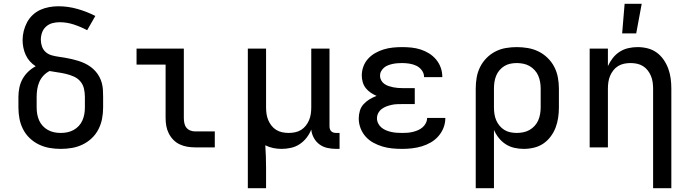

<svg xmlns="http://www.w3.org/2000/svg" viewBox="-20 -776 3640 1011"><path d="M300 8Q270 8 241 3Q212 -2 185 -15Q158 -28 136.5 -48.5Q115 -69 101.5 -95.5Q88 -122 82.5 -151Q77 -180 77 -210V-266Q77 -290 82 -314.5Q87 -339 99 -360.5Q111 -382 129 -399Q147 -416 168 -427Q151 -438 137.5 -453Q124 -468 115.5 -486.5Q107 -505 103 -525Q99 -545 99 -565Q99 -589 105 -613Q111 -637 122.5 -658.5Q134 -680 152 -697Q170 -714 192 -724Q214 -734 238.5 -738.5Q263 -743 287 -743Q338 -743 387.5 -729Q437 -715 482 -692L439 -617Q405 -635 368.5 -647Q332 -659 294 -659Q274 -659 255.5 -654Q237 -649 222.5 -636Q208 -623 201.5 -604.5Q195 -586 195 -567Q195 -549 201 -531.5Q207 -514 220.5 -502Q234 -490 251.5 -485Q269 -480 287 -477.5Q305 -475 322.5 -472Q340 -469 357.5 -465Q375 -461 392.5 -455.5Q410 -450 426 -442.5Q442 -435 456.5 -424.5Q471 -414 483 -400.5Q495 -387 503.5 -371Q512 -355 516.5 -337.5Q521 -320 522 -302Q523 -284 523 -266V-210Q523 -180 517.5 -151Q512 -122 498.5 -95.5Q485 -69 463.5 -48.5Q442 -28 415 -15Q388 -2 359 3Q330 8 300 8ZM300 -76Q318 -76 335 -79.5Q352 -83 367.5 -91.5Q383 -100 395 -113Q407 -126 414 -142Q421 -158 424 -175Q427 -192 427 -210V-266Q427 -288 422 -309.5Q417 -331 403 -347.5Q389 -364 368.5 -373Q348 -382 327 -387Q306 -392 284 -395Q262 -398 241 -402Q223 -393 209 -378Q195 -363 187 -344.5Q179 -326 176 -306Q173 -286 173 -266V-210Q173 -192 176 -175Q179 -158 186 -142Q193 -126 205 -113Q217 -100 232.5 -91.5Q248 -83 265 -79.5Q282 -76 300 -76Z M1007 0Q986 0 965.5 -3.5Q945 -7 926 -16Q907 -25 892.5 -40Q878 -55 868.5 -74Q859 -93 855.5 -113.5Q852 -134 852 -155V-436H699V-520H948V-155Q948 -142 950.5 -128.5Q953 -115 961 -104.5Q969 -94 981.5 -89Q994 -84 1007 -84H1111V0Z M1285 215V-520H1381V-210Q1381 -193 1383.5 -176Q1386 -159 1392.5 -143.5Q1399 -128 1409.5 -114.5Q1420 -101 1434.5 -92Q1449 -83 1466 -79.5Q1483 -76 1500 -76Q1517 -76 1534 -79.5Q1551 -83 1565.5 -92Q1580 -101 1590.5 -114.5Q1601 -128 1607.5 -143.5Q1614 -159 1616.5 -176Q1619 -193 1619 -210V-520H1715V-111Q1715 -104 1717 -97Q1719 -90 1724 -85Q1729 -80 1736 -78Q1743 -76 1750 -76H1768V8H1750Q1727 8 1704 3Q1681 -2 1662.5 -15.5Q1644 -29 1632.5 -50Q1621 -71 1619 -94Q1610 -71 1594.5 -51Q1579 -31 1558 -17Q1537 -3 1512 2.5Q1487 8 1463 8Q1440 8 1418.5 3.5Q1397 -1 1377 -11Q1379 18 1380 48Q1381 78 1381 107V215Z M2098 8Q2071 8 2045 5.5Q2019 3 1994 -4.5Q1969 -12 1946 -24.5Q1923 -37 1905.5 -56.5Q1888 -76 1878.5 -101Q1869 -126 1869 -152Q1869 -173 1875 -193Q1881 -213 1895 -228Q1909 -243 1926.5 -253.5Q1944 -264 1963 -271Q1947 -278 1932 -288Q1917 -298 1906 -312Q1895 -326 1890 -343.5Q1885 -361 1885 -378Q1885 -403 1893.5 -426Q1902 -449 1918.5 -467Q1935 -485 1956.5 -497Q1978 -509 2001 -516Q2024 -523 2048.5 -525.5Q2073 -528 2097 -528Q2122 -528 2146.5 -525.5Q2171 -523 2194.5 -515.5Q2218 -508 2239 -495Q2260 -482 2276 -463Q2292 -444 2300.5 -420.5Q2309 -397 2309 -372V-370H2213V-371Q2213 -390 2201 -406Q2189 -422 2172 -430Q2155 -438 2135.5 -441Q2116 -444 2097 -444Q2085 -444 2072.5 -443Q2060 -442 2048 -439.5Q2036 -437 2024 -432.5Q2012 -428 2002.5 -420Q1993 -412 1987 -401Q1981 -390 1981 -377Q1981 -365 1987 -353.5Q1993 -342 2003.5 -334.5Q2014 -327 2026 -323Q2038 -319 2050 -316.5Q2062 -314 2074.5 -313Q2087 -312 2100 -312H2164V-228H2100Q2086 -228 2071.5 -227.5Q2057 -227 2043 -224Q2029 -221 2015.5 -216Q2002 -211 1990.5 -202.5Q1979 -194 1972 -181Q1965 -168 1965 -153Q1965 -139 1971.5 -126Q1978 -113 1989 -104Q2000 -95 2013.5 -89.5Q2027 -84 2041 -81Q2055 -78 2069 -77Q2083 -76 2098 -76Q2112 -76 2126 -77Q2140 -78 2154 -81.5Q2168 -85 2181 -90.5Q2194 -96 2205 -105.5Q2216 -115 2222.5 -128Q2229 -141 2229 -155H2325Q2325 -128 2315.5 -103.5Q2306 -79 2288.5 -59Q2271 -39 2248.5 -26Q2226 -13 2201 -5.5Q2176 2 2150 5Q2124 8 2098 8Z M2485 215V-310Q2485 -339 2490 -368Q2495 -397 2508 -423Q2521 -449 2541.5 -470Q2562 -491 2588 -504.5Q2614 -518 2643 -523Q2672 -528 2701 -528Q2730 -528 2759.5 -523Q2789 -518 2815.5 -505Q2842 -492 2863.5 -471Q2885 -450 2898.5 -424Q2912 -398 2917.5 -368.5Q2923 -339 2923 -310V-210Q2923 -183 2919 -156Q2915 -129 2905.5 -104Q2896 -79 2879.5 -57Q2863 -35 2841 -20Q2819 -5 2792 1.5Q2765 8 2738 8Q2713 8 2688.5 2.5Q2664 -3 2643 -16.5Q2622 -30 2606.5 -49.5Q2591 -69 2581 -92V215ZM2701 -76Q2718 -76 2735.5 -79.5Q2753 -83 2768 -91.5Q2783 -100 2795 -113Q2807 -126 2814 -142Q2821 -158 2824 -175.5Q2827 -193 2827 -210V-310Q2827 -327 2824 -344.5Q2821 -362 2814 -378Q2807 -394 2795 -407Q2783 -420 2768 -428.5Q2753 -437 2735.5 -440.5Q2718 -444 2701 -444Q2684 -444 2667 -440.5Q2650 -437 2635.5 -428Q2621 -419 2610 -406Q2599 -393 2592.5 -377Q2586 -361 2583.5 -344Q2581 -327 2581 -310V-210Q2581 -193 2583.5 -176Q2586 -159 2592.5 -143.5Q2599 -128 2610 -114.5Q2621 -101 2635.5 -92Q2650 -83 2667 -79.5Q2684 -76 2701 -76Z M3419 215V-310Q3419 -327 3416.5 -344Q3414 -361 3407.5 -376.5Q3401 -392 3390.5 -405.5Q3380 -419 3365.5 -428Q3351 -437 3334 -440.5Q3317 -444 3300 -444Q3283 -444 3266 -440.5Q3249 -437 3234.5 -428Q3220 -419 3209.5 -405.5Q3199 -392 3192.5 -376.5Q3186 -361 3183.5 -344Q3181 -327 3181 -310V0H3085V-520H3181V-428Q3191 -450 3206.5 -470Q3222 -490 3243 -503.5Q3264 -517 3288.5 -522.5Q3313 -528 3337 -528Q3364 -528 3390 -521.5Q3416 -515 3437.5 -499.5Q3459 -484 3474.5 -461.5Q3490 -439 3499 -414Q3508 -389 3511.5 -363Q3515 -337 3515 -310V215ZM3256 -600 3269 -756H3359L3330 -600Z"/></svg>

Font: Iosevka Fixed Medium Extended
Style: Regular
Weight: 500
Width: 7
Monospace: yes
Designer: Belleve Invis
Foundry: Belleve Invis
Version: Version 24.1.1; ttfautohint (v1.8.4)